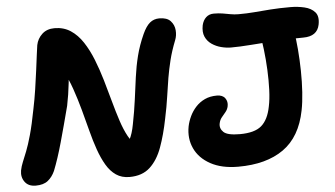

<svg xmlns="http://www.w3.org/2000/svg" viewBox="-51 -797 1572 900"><g transform="rotate(-5 735.5 -347.5)"><path d="M82.6 17.6Q48 17.6 31.3 -5.4Q14.6 -28.4 19.8 -59Q23.8 -79 31.9 -98.4Q40 -117.8 51.2 -146.1Q62.4 -174.4 75.5 -221Q88.6 -267.6 102.8 -342Q111.8 -385 118.8 -431.5Q125.8 -478 131.3 -520.5Q136.8 -563 140.8 -594.5Q144.8 -626 146.8 -638Q152.8 -668 175.3 -689Q197.8 -710 233.8 -710Q276.8 -710 309.4 -688.6Q342 -667.2 366.5 -629.9Q391 -592.6 409.7 -545.5Q428.4 -498.4 443.4 -447.2Q458.4 -396 472.1 -345.6Q485.8 -295.2 500.1 -251.6Q514.4 -208 531.7 -176.6Q549 -145.2 571.2 -131.8L479 -93.6Q493.6 -103.4 509 -117.8Q524.4 -132.2 538.5 -158.4Q552.6 -184.6 560.8 -229Q572.8 -289.6 579.9 -343.2Q587 -396.8 593.8 -447.5Q600.6 -498.2 612.8 -546.9Q625 -595.6 648 -646.4Q664.4 -682.4 683 -697.7Q701.6 -713 727.2 -713Q763.4 -713 780.3 -694.6Q797.2 -676.2 799.2 -651.1Q801.2 -626 792.6 -604.6Q773.6 -556.6 763.1 -514.4Q752.6 -472.2 745.6 -430.8Q738.6 -389.4 732.2 -343.7Q725.8 -298 713.8 -242Q699 -167.4 677.8 -109.2Q656.6 -51 620.2 -17.7Q583.8 15.6 524 15.6Q487.4 15.6 461 -2.4Q434.6 -20.4 415.6 -52.7Q396.6 -85 381.9 -126.8Q367.2 -168.6 354.7 -217.4Q342.2 -266.2 328.2 -317.4Q314.2 -368.6 296.9 -418.6Q279.6 -468.6 254.6 -513L283.4 -518.6Q281.4 -478.8 278.1 -449.4Q274.8 -420 270.9 -394.9Q267 -369.8 261.4 -342Q237.6 -250.4 216.4 -174.5Q195.2 -98.6 173.2 -43.4Q160.6 -15.4 139.8 1.1Q119 17.6 82.6 17.6ZM1036 12Q958.2 12 905.9 -16.7Q853.6 -45.4 831.6 -93Q809.6 -140.6 820.4 -197Q825.4 -220.8 836.5 -244.1Q847.6 -267.4 865.4 -286.7Q883.2 -306 907.8 -317.5Q932.4 -329 964.8 -329Q991.6 -329 1003.4 -312.6Q1015.2 -296.2 1010.8 -274.8Q1007.8 -260.2 998.5 -248.8Q989.2 -237.4 979.5 -225.8Q969.8 -214.2 966.6 -197.8Q961.8 -174.2 980.2 -156.8Q998.6 -139.4 1056.8 -139.4Q1126.4 -139.4 1158.7 -167.4Q1191 -195.4 1202.8 -256Q1210 -289.4 1211.7 -334.1Q1213.4 -378.8 1211.1 -428.3Q1208.8 -477.8 1203.1 -524.9Q1197.4 -572 1189.8 -609.4Q1186 -636.2 1202.5 -656.1Q1219 -676 1243 -676Q1293.6 -675.2 1319 -658.8Q1344.4 -642.4 1351.8 -597.2Q1358.2 -560.6 1362.3 -511.7Q1366.4 -462.8 1367.3 -410.6Q1368.2 -358.4 1365 -310Q1361.8 -261.6 1354.4 -225Q1330.4 -102.2 1249.3 -45.1Q1168.2 12 1036 12ZM1050.8 -547.6Q1028.8 -547.6 1004.7 -553.8Q980.6 -560 960.6 -573.7Q940.6 -587.4 930.9 -609.4Q921.2 -631.4 927.4 -663Q932.8 -686.2 947.3 -699.6Q961.8 -713 983.8 -713Q1006.4 -713 1024.8 -710Q1043.2 -707 1061.3 -703.5Q1079.4 -700 1099.6 -700Q1138.8 -700 1174.2 -703Q1209.6 -706 1250 -709Q1290.4 -712 1345 -712Q1378.4 -712 1410 -704.6Q1441.6 -697.2 1459.1 -677.3Q1476.6 -657.4 1468.8 -618.4Q1457.8 -564.4 1392 -564.4Q1327 -564.4 1263.7 -560.2Q1200.4 -556 1145.6 -551.8Q1090.8 -547.6 1050.8 -547.6Z"/></g></svg>

Font: Shantell Sans Light
Style: Italic
Weight: 300
Italic angle: -11°
Designer: Stephen Nixon, Anya Danilova, Shantell Martin
Foundry: Arrow Type
Version: Version 1.008;[ac192a2d6]